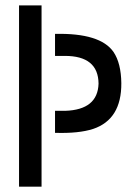

<svg xmlns="http://www.w3.org/2000/svg" viewBox="-20 -704 503 724"><path d="M51.8 0V-683.6H136.7V0ZM187.5 -203.1V-286.1H225.6Q348.6 -290 351.6 -388.7Q350.6 -493.2 224.6 -493.2H187.5V-576.2Q358.4 -580.1 408.2 -507.8Q436.5 -465.8 437.5 -390.6Q438.5 -253.9 331.1 -217.8Q276.4 -200.2 187.5 -203.1Z"/></svg>

Font: Post No Bills Colombo
Style: SemiBold
Weight: 700
Designer: Kosala Senevirathne, Siva Puranthara, Lasantha Premarathna, Tharique Azeez
Foundry: Mooniak
Version: Version 1.220 ; ttfautohint (v1.5)